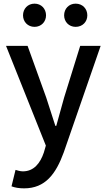

<svg xmlns="http://www.w3.org/2000/svg" viewBox="-20 -801 584 1051"><path d="M394 -654C432 -654 458 -682 458 -717C458 -753 432 -781 394 -781C357 -781 331 -753 331 -717C331 -682 357 -654 394 -654ZM169 -654C206 -654 232 -682 232 -717C232 -753 206 -781 169 -781C132 -781 106 -753 106 -717C106 -682 132 -654 169 -654ZM531 -550H419L331 -267L288 -112H283C266 -163 249 -218 233 -267L131 -550H13L231 -4L220 34C200 93 165 137 105 137C91 137 75 132 65 129L43 219C62 226 84 230 112 230C228 230 286 151 329 33Z"/></svg>

Font: Noto Sans Japanese Medium
Style: Regular
Weight: 500
Designer: Ryoko NISHIZUKA (kana & ideographs); Paul D. Hunt (Latin, Greek & Cyrillic); Wenlong ZHANG (bopomofo); Sandoll Communica
Foundry: Adobe Systems Incorporated
Version: Version 1.000;PS 1;hotconv 1.0.78;makeotf.lib2.5.61930